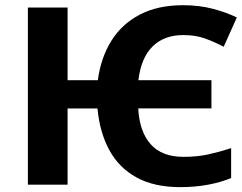

<svg xmlns="http://www.w3.org/2000/svg" viewBox="-20 -727 953 756"><path d="M689.9 9.8Q586.4 9.8 517.1 -28.6Q447.8 -66.9 410.2 -136.5Q372.6 -206.1 363.8 -299.8H246.1V0H89.8V-697.3H246.1V-411.1H365.2Q377 -499.5 418.2 -565.9Q459.5 -632.3 530.3 -669.4Q601.1 -706.5 700.7 -706.5Q764.6 -706.5 818.1 -692.4Q871.6 -678.2 912.6 -658.2L860.8 -543Q824.2 -562 787.4 -575.4Q750.5 -588.9 701.2 -588.9Q626.5 -588.9 581.1 -544.4Q535.6 -500 524.9 -411.1H812.5V-300.3H524.4Q528.8 -209.5 573 -159.4Q617.2 -109.4 702.6 -109.4Q755.4 -109.4 799.1 -118.9Q842.8 -128.4 890.1 -143.6V-25.9Q850.1 -9.3 799.6 0.2Q749 9.8 689.9 9.8Z"/></svg>

Font: Lunasima
Style: Bold
Weight: 700
Designer: The DocRepair Project, Monotype Design Team
Foundry: Google
Version: Version 2.009